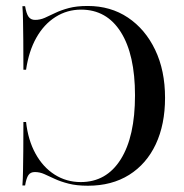

<svg xmlns="http://www.w3.org/2000/svg" viewBox="-20 -602 608 634"><path d="M270.2 11.3Q233.1 11.3 206.5 4.4Q179.8 -2.4 160.9 -11.3Q141.9 -20.2 126.6 -27Q111.3 -33.9 95.2 -33.9Q80.6 -33.9 73.8 -23.8Q66.9 -13.7 62.9 10.5H54Q55.6 -10.5 56 -37.5Q56.5 -64.5 56.9 -103.2Q57.3 -141.9 57.3 -199.2H66.1Q72.6 -139.5 97.2 -94.8Q121.8 -50 160.5 -25.4Q199.2 -0.8 246.8 -0.8Q331.5 -0.8 378.6 -75.8Q425.8 -150.8 425.8 -287.1Q425.8 -421.8 379 -496Q332.3 -570.2 247.6 -570.2Q201.6 -570.2 163.3 -546Q125 -521.8 100 -477.4Q75 -433.1 66.1 -371.8H57.3Q57.3 -430.6 56.9 -469.4Q56.5 -508.1 56 -534.3Q55.6 -560.5 54 -581.5H62.9Q66.9 -557.3 74.2 -546.8Q81.5 -536.3 96 -536.3Q112.1 -536.3 127.8 -543.1Q143.5 -550 162.5 -559.3Q181.5 -568.5 207.3 -575.4Q233.1 -582.3 269.4 -582.3Q345.2 -582.3 402.4 -544Q459.7 -505.6 492.3 -437.5Q525 -369.4 525 -279Q525 -191.1 494.4 -125.8Q463.7 -60.5 406.5 -24.6Q349.2 11.3 270.2 11.3Z"/></svg>

Font: Playfair 144pt SemiCondensed Medium
Style: Regular
Weight: 500
Width: 4
Designer: Claus Eggers Sørensen
Foundry: Claus Eggers Sørensen
Version: Version 2.203